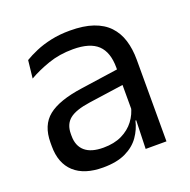

<svg xmlns="http://www.w3.org/2000/svg" viewBox="-98 -594 690 699"><g transform="rotate(-20 247.0 -244.0)"><path d="M436 0H355.4L359 -118.6L355.9 -131.1V-286.5L356.3 -314.9Q356.3 -374.3 326.2 -403Q296 -431.7 230.4 -431.7Q178.2 -431.7 134.4 -416.5Q90.6 -401.3 56.4 -381.5L64 -450.4Q83.1 -462 109.4 -473.3Q135.7 -484.7 169.3 -492Q202.9 -499.3 243.3 -499.3Q295.8 -499.3 332.6 -486.6Q369.4 -473.9 392.2 -449.9Q415 -425.8 425.5 -392Q436 -358.1 436 -316.2ZM187.4 10.7Q114.9 10.7 76.3 -24.6Q37.6 -60 37.6 -125.7V-140Q37.6 -207.4 79.3 -240.7Q121 -274.1 212.2 -286.9L366.5 -309.2L370.9 -249.8L222 -228.6Q166.2 -220.7 142.2 -201.4Q118.1 -182 118.1 -144.5V-136.6Q118.1 -97.9 141.9 -77.4Q165.7 -56.8 213.1 -56.8Q254.9 -56.8 284.9 -71.4Q314.9 -86 333.4 -110.5Q352 -135.1 358.5 -165.2L371.2 -109.8H355.7Q348.6 -77.8 329.3 -50.3Q310.1 -22.8 275.5 -6.1Q240.9 10.7 187.4 10.7Z"/></g></svg>

Font: Anek Devanagari Medium
Style: Regular
Weight: 500
Designer: Kailash Malviya (Devanagari) & Yesha Goshar (Latin)
Foundry: Ek Type
Version: Version 1.003